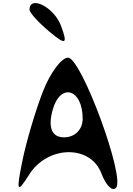

<svg xmlns="http://www.w3.org/2000/svg" viewBox="-20 -1230 883 1275"><path d="M128 -159C87 44 93 57 174 -71C297 -265 581 -270 653 -79C683 0 725 43 750 18C815 -47 520 -847 432 -847C388 -847 313 -746 265 -622C216 -497 155 -291 128 -159ZM328 -494C377 -684 529 -644 529 -441C529 -370 477 -318 406 -318C326 -318 298 -379 328 -494ZM176 -1165C176 -1146 238 -1078 309 -1019C418 -928 431 -935 385 -1059C339 -1183 176 -1265 176 -1165Z"/></svg>

Font: Venom Sans
Style: Regular
Weight: 400
Version: Version 1.001